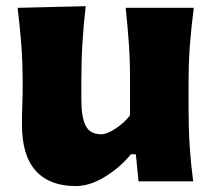

<svg xmlns="http://www.w3.org/2000/svg" viewBox="-20 -593 700 628"><path d="M227.5 15.6Q142.1 15.6 96.9 -34.4Q51.8 -84.5 51.8 -185.1Q51.8 -222.7 53 -250.7Q54.2 -278.8 54.2 -309.6Q54.2 -390.1 49.6 -448.5Q44.9 -506.8 37.6 -567.4L260.3 -572.8Q253.4 -512.7 249.8 -454.6Q246.1 -396.5 246.1 -334V-266.1Q246.1 -209.5 260.3 -181.6Q274.4 -153.8 311.5 -153.8Q329.6 -153.8 358.2 -172.6Q386.7 -191.4 405.3 -215.8V-334Q405.3 -396.5 401.4 -451.7Q397.5 -506.8 391.1 -567.4H613.8Q606 -506.8 601.3 -448.5Q596.7 -390.1 596.7 -309.6V-244.6Q596.7 -173.8 600.3 -116.9Q604 -60.1 611.8 0H433.1L424.3 -88.4H408.2Q373 -45.4 323.5 -14.9Q273.9 15.6 227.5 15.6Z"/></svg>

Font: Pinar DS4 ExtraBold
Style: Regular
Weight: 800
Designer: Amin Abedi
Version: Version 3.000